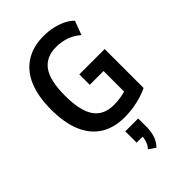

<svg xmlns="http://www.w3.org/2000/svg" viewBox="-290 -819 1211 1211"><g transform="rotate(-45 315.0 -214.0)"><path d="M349 10Q255 10 189 -31Q123 -72 88.5 -152.5Q54 -233 54 -352Q54 -470 88 -550.5Q122 -631 188.5 -673Q255 -715 349 -715Q392 -715 430 -706.5Q468 -698 500.5 -682.5Q533 -667 557 -643L522 -550Q484 -582 443 -596Q402 -610 355 -610Q266 -610 222 -549Q178 -488 178 -353Q178 -218 221.5 -155.5Q265 -93 356 -93Q392 -93 426 -99.5Q460 -106 494 -119L460 -79V-291H337V-384H563V-37Q536 -23 501 -12.5Q466 -2 427 4Q388 10 349 10ZM354 287 309 256Q327 236 334.5 213Q342 190 342 164L363 176H288V75H403V148Q403 190 392 224.5Q381 259 354 287Z"/></g></svg>

Font: Nunito Sans 10pt Condensed
Style: Bold
Weight: 700
Width: 3
Designer: Vernon Adams
Foundry: Vernon Adams
Version: Version 3.101;gftools[0.9.27]